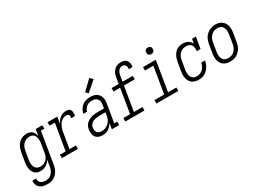

<svg xmlns="http://www.w3.org/2000/svg" viewBox="-39 -1608 3578 2658"><g transform="rotate(-30 1750.0 -279.5)"><path d="M165 213Q143 213 121.5 210Q100 207 80 199.5Q60 192 44 179.5Q28 167 17.5 149Q7 131 3 109.5Q-1 88 2 66H63Q61 80 63.5 93.5Q66 107 72.5 118Q79 129 89.5 137Q100 145 112 149.5Q124 154 137.5 156Q151 158 165 158Q183 158 201 153.5Q219 149 235.5 139Q252 129 265 114.5Q278 100 287 83.5Q296 67 301 49Q306 31 309 14L325 -86Q314 -65 297 -46.5Q280 -28 259.5 -15.5Q239 -3 216 2.5Q193 8 170 8Q144 8 119.5 0Q95 -8 78 -25.5Q61 -43 51.5 -66Q42 -89 38.5 -114Q35 -139 37 -165.5Q39 -192 43 -218L65 -348Q69 -371 76 -394.5Q83 -418 95 -440Q107 -462 124.5 -481.5Q142 -501 164 -514Q186 -527 210 -532.5Q234 -538 258 -538Q282 -538 305 -531Q328 -524 344 -508Q360 -492 369 -470.5Q378 -449 382 -426L399 -530H505V-475H451L369 23Q365 47 357.5 71Q350 95 336.5 117.5Q323 140 304 159Q285 178 262 190.5Q239 203 214.5 208Q190 213 165 213ZM201 -47Q218 -47 236 -51Q254 -55 269.5 -64.5Q285 -74 298 -87.5Q311 -101 319.5 -117Q328 -133 333.5 -150.5Q339 -168 342 -185L363 -315Q366 -334 367.5 -353.5Q369 -373 366.5 -391.5Q364 -410 357.5 -427.5Q351 -445 339 -458Q327 -471 309 -477Q291 -483 272 -483Q254 -483 235.5 -478.5Q217 -474 200.5 -464.5Q184 -455 170.5 -440.5Q157 -426 147.5 -409Q138 -392 133 -374.5Q128 -357 125 -339L103 -209Q100 -189 99 -170Q98 -151 101 -133Q104 -115 112 -98Q120 -81 133 -69.5Q146 -58 164 -52.5Q182 -47 201 -47Z M512 0V-55H604L674 -475H589V-530H744L726 -420Q737 -444 752.5 -465.5Q768 -487 788 -504Q808 -521 832.5 -529.5Q857 -538 882 -538Q898 -538 913 -536Q928 -534 940 -526Q952 -518 958 -504.5Q964 -491 965.5 -476.5Q967 -462 965.5 -446.5Q964 -431 961 -415H900Q902 -428 903 -440.5Q904 -453 899 -463.5Q894 -474 882.5 -478.5Q871 -483 859 -483Q838 -483 817 -475.5Q796 -468 779 -453.5Q762 -439 749.5 -420Q737 -401 728.5 -381Q720 -361 714.5 -340Q709 -319 706 -299L666 -55H768V0Z M1161 8Q1161 8 1161 8Q1161 8 1161 8Q1129 8 1100 -3Q1071 -14 1053.5 -38Q1036 -62 1032 -93.5Q1028 -125 1033 -156Q1037 -180 1047 -203.5Q1057 -227 1076 -245Q1095 -263 1118 -275Q1141 -287 1165.5 -293.5Q1190 -300 1214 -302.5Q1238 -305 1262 -305H1361L1369 -353Q1372 -370 1372.5 -386.5Q1373 -403 1368.5 -418.5Q1364 -434 1355 -446.5Q1346 -459 1333 -467.5Q1320 -476 1304 -479.5Q1288 -483 1271 -483Q1250 -483 1227.5 -477.5Q1205 -472 1186 -458.5Q1167 -445 1154 -425Q1141 -405 1137 -383H1076Q1081 -405 1090 -426Q1099 -447 1112.5 -465.5Q1126 -484 1145 -498.5Q1164 -513 1185 -522Q1206 -531 1228 -534.5Q1250 -538 1271 -538Q1297 -538 1322 -533.5Q1347 -529 1367.5 -517Q1388 -505 1403.5 -486Q1419 -467 1426 -444Q1433 -421 1433.5 -395.5Q1434 -370 1429 -344L1381 -55H1428V0H1311L1327 -95Q1315 -73 1297.5 -53Q1280 -33 1257.5 -18.5Q1235 -4 1210.5 2Q1186 8 1161 8ZM1177 -47Q1206 -47 1236 -57.5Q1266 -68 1289.5 -89.5Q1313 -111 1326 -139.5Q1339 -168 1344 -198L1352 -249H1262Q1245 -249 1228 -248Q1211 -247 1194 -243Q1177 -239 1160 -232.5Q1143 -226 1128.5 -214.5Q1114 -203 1105.5 -187Q1097 -171 1094 -154Q1091 -134 1093.5 -113Q1096 -92 1107 -76.5Q1118 -61 1137 -54Q1156 -47 1177 -47ZM1283 -592 1246 -628 1395 -772 1440 -728Z M1527 0V-55H1634L1698 -441H1593V-496H1707L1723 -593Q1726 -612 1731.5 -631Q1737 -650 1747.5 -667.5Q1758 -685 1772.5 -700Q1787 -715 1804.5 -725Q1822 -735 1841.5 -739Q1861 -743 1880 -743Q1907 -743 1931.5 -735Q1956 -727 1971 -708Q1986 -689 1990.5 -663.5Q1995 -638 1991 -612Q1990 -610 1990 -608Q1990 -606 1989 -604H1929Q1929 -605 1929 -606Q1929 -607 1929 -608Q1932 -623 1930.5 -638Q1929 -653 1921 -665Q1913 -677 1899.5 -682.5Q1886 -688 1871 -688Q1859 -688 1847 -684Q1835 -680 1825 -672Q1815 -664 1808 -653Q1801 -642 1796 -631Q1791 -620 1788 -608Q1785 -596 1783 -584L1768 -496H1932V-441H1759L1695 -55H1832V0Z M2024 0V-55H2179L2249 -475H2115V-530H2319L2241 -55H2374V0ZM2306 -628Q2294 -628 2282.5 -632.5Q2271 -637 2264 -646Q2257 -655 2255 -667.5Q2253 -680 2255 -693Q2256 -701 2260.5 -709.5Q2265 -718 2272.5 -723Q2280 -728 2289 -730Q2298 -732 2306 -732Q2319 -732 2330.5 -727.5Q2342 -723 2349 -714Q2356 -705 2358 -692.5Q2360 -680 2358 -667Q2356 -659 2351.5 -650.5Q2347 -642 2339.5 -637Q2332 -632 2323.5 -630Q2315 -628 2306 -628Z M2700 8Q2671 8 2644.5 1.5Q2618 -5 2597 -20Q2576 -35 2562.5 -58Q2549 -81 2543 -107Q2537 -133 2537.5 -161.5Q2538 -190 2543 -218L2565 -348Q2569 -371 2575.5 -394Q2582 -417 2593 -439Q2604 -461 2620.5 -480.5Q2637 -500 2658 -513.5Q2679 -527 2703 -532.5Q2727 -538 2750 -538Q2772 -538 2793.5 -533.5Q2815 -529 2833 -519Q2851 -509 2865 -493.5Q2879 -478 2887 -459L2899 -530H2960L2930 -349H2869Q2873 -374 2871 -399Q2869 -424 2856.5 -444Q2844 -464 2821.5 -473.5Q2799 -483 2774 -483Q2756 -483 2737.5 -479Q2719 -475 2702 -465Q2685 -455 2671.5 -441Q2658 -427 2648 -410Q2638 -393 2633 -375Q2628 -357 2625 -339L2603 -209Q2600 -190 2599 -171Q2598 -152 2601 -133.5Q2604 -115 2611.5 -98.5Q2619 -82 2632 -70Q2645 -58 2662.5 -52.5Q2680 -47 2700 -47Q2725 -47 2751 -56.5Q2777 -66 2796.5 -85.5Q2816 -105 2827.5 -130Q2839 -155 2844 -181H2904Q2900 -156 2891.5 -132.5Q2883 -109 2869.5 -87Q2856 -65 2837 -46Q2818 -27 2795.5 -14.5Q2773 -2 2748.5 3Q2724 8 2700 8Z M3201 8Q3173 8 3146 1.5Q3119 -5 3097.5 -20.5Q3076 -36 3062.5 -58.5Q3049 -81 3043 -107Q3037 -133 3037.5 -161.5Q3038 -190 3043 -218L3065 -348Q3069 -373 3077 -397.5Q3085 -422 3098.5 -444.5Q3112 -467 3132 -486Q3152 -505 3175.5 -516.5Q3199 -528 3224 -534.5Q3249 -541 3275 -541Q3303 -541 3329.5 -533Q3356 -525 3377.5 -510Q3399 -495 3412.5 -472Q3426 -449 3432 -423Q3438 -397 3437.5 -368.5Q3437 -340 3432 -312L3411 -182Q3406 -157 3398.5 -132.5Q3391 -108 3377 -85.5Q3363 -63 3343 -44.5Q3323 -26 3299.5 -13.5Q3276 -1 3250.5 3.5Q3225 8 3201 8ZM3202 -47Q3220 -47 3238.5 -51Q3257 -55 3274 -65Q3291 -75 3304.5 -89.5Q3318 -104 3327.5 -120.5Q3337 -137 3342.5 -155Q3348 -173 3351 -191L3372 -321Q3375 -341 3376 -360.5Q3377 -380 3374 -398Q3371 -416 3363 -433Q3355 -450 3341 -461.5Q3327 -473 3309 -478Q3291 -483 3271 -483Q3253 -483 3234.5 -478.5Q3216 -474 3200 -464Q3184 -454 3170.5 -439.5Q3157 -425 3147.5 -408.5Q3138 -392 3132.5 -374.5Q3127 -357 3125 -339L3103 -209Q3100 -189 3099 -170Q3098 -151 3101 -132.5Q3104 -114 3112 -97.5Q3120 -81 3133.5 -69.5Q3147 -58 3165 -52.5Q3183 -47 3202 -47Z"/></g></svg>

Font: Iosevka Slab Light Oblique
Style: Regular
Weight: 300
Italic angle: -9°
Monospace: yes
Designer: Belleve Invis
Foundry: Belleve Invis
Version: Version 11.1.1; ttfautohint (v1.8.3)